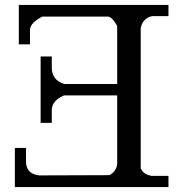

<svg xmlns="http://www.w3.org/2000/svg" viewBox="-20 -755 750 775"><path d="M239 -416H453V-650Q434 -685 417 -688H151Q105 -665 101 -637V-576H56V-735H660V-690H595Q577 -687 564.5 -674.5Q552 -662 549 -645H548V-75Q561 -50 589 -46V-45H660V0H40V-158H85V-103Q85 -54 137 -47L422 -48Q448 -62 453 -91V-370H239Q189 -349 189 -310V-259H144V-527H189V-482Q189 -432 239 -416Z"/></svg>

Font: Sawarabi Mincho
Style: Regular
Weight: 400
Version: Version 1.00